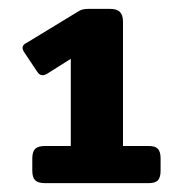

<svg xmlns="http://www.w3.org/2000/svg" viewBox="-20 -700 394 434"><path d="M53 -314V-342Q53 -357 59.5 -363.5Q66 -370 82 -370H140V-567L86 -533Q81 -530 76 -530Q69 -530 64 -538L34 -583Q31 -588 31 -592Q31 -599 40 -603L155 -673Q161 -677 166.5 -678.5Q172 -680 181 -680H228Q244 -680 251 -673Q258 -666 258 -651V-370H316Q331 -370 337 -363.5Q343 -357 343 -342V-314Q343 -299 337 -292.5Q331 -286 316 -286H82Q66 -286 59.5 -292.5Q53 -299 53 -314Z"/></svg>

Font: Mitr Medium
Style: Regular
Weight: 500
Designer: Thanarat Vachiruckul
Foundry: Cadson Demak
Version: Version 1.002